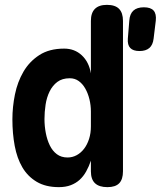

<svg xmlns="http://www.w3.org/2000/svg" viewBox="-20 -760 662 790"><path d="M554 -550Q528 -550 516 -562.5Q504 -575 506 -601L512 -675Q514 -703 529 -716.5Q544 -730 572 -730Q600 -730 612 -716.5Q624 -703 621 -675L612 -601Q609 -575 594.5 -562.5Q580 -550 554 -550ZM422 10Q388 10 371 -6Q354 -22 354 -55V-99Q346 -75 334.5 -54.5Q323 -34 307.5 -20Q292 -6 271 2Q250 10 222 10Q168 10 131 -12Q94 -34 72 -71.5Q50 -109 40.5 -160Q31 -211 31 -269Q31 -320 41.5 -371.5Q52 -423 76.5 -465Q101 -507 142 -533.5Q183 -560 244 -560Q287 -560 316.5 -532.5Q346 -505 354 -458V-674Q354 -707 370.5 -723.5Q387 -740 420 -740Q454 -740 470 -723.5Q486 -707 486 -674V-55Q486 -22 470.5 -6Q455 10 422 10ZM258 -112Q278 -112 295.5 -121.5Q313 -131 326 -148Q339 -165 346.5 -188.5Q354 -212 354 -240V-301Q354 -327 348 -351.5Q342 -376 331 -395.5Q320 -415 304 -426.5Q288 -438 267 -438Q236 -438 216 -423Q196 -408 184 -383.5Q172 -359 167.5 -329Q163 -299 163 -270Q163 -241 168.5 -212.5Q174 -184 185 -161.5Q196 -139 214 -125.5Q232 -112 258 -112Z"/></svg>

Font: Maple Mono NL
Style: Bold
Weight: 700
Monospace: yes
Designer: subframe7536
Version: Version 7.000